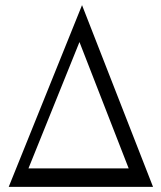

<svg xmlns="http://www.w3.org/2000/svg" viewBox="-20 -729 630 749"><path d="M300 -709 577 0H14ZM482 -72 290 -565 91 -72Z"/></svg>

Font: Cardo
Style: Regular
Weight: 400
Designer: David J. Perry
Foundry: David J. Perry
Version: Version 1.0451